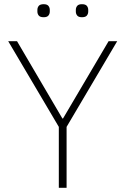

<svg xmlns="http://www.w3.org/2000/svg" viewBox="-20 -894 597 914"><path d="M260 0V-290L19 -698H61L277 -330H280L497 -698H538L297 -290V0ZM188 -812Q171 -812 164.5 -820Q158 -828 158 -839V-847Q158 -858 164.5 -866Q171 -874 188 -874Q204 -874 210.5 -866Q217 -858 217 -847V-839Q217 -828 210.5 -820Q204 -812 188 -812ZM370 -812Q354 -812 347.5 -820Q341 -828 341 -839V-847Q341 -858 347.5 -866Q354 -874 370 -874Q387 -874 393.5 -866Q400 -858 400 -847V-839Q400 -828 393.5 -820Q387 -812 370 -812Z"/></svg>

Font: IBM Plex Sans Arabic ExtraLight
Style: Regular
Weight: 200
Designer: Mike Abbink, Paul van der Laan, Pieter van Rosmalen, Wael Morcos, Khajak Apelian
Foundry: Bold Monday
Version: Version 1.1